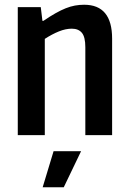

<svg xmlns="http://www.w3.org/2000/svg" viewBox="-20 -570 546 810"><path d="M206 68H322L249 220H160ZM55 -540H152L159 -482H163Q191 -501 214 -514Q237 -527 257 -535Q277 -543 296 -546.5Q315 -550 335 -550Q453 -550 453 -407V0H340V-371Q340 -414 325.5 -431.5Q311 -449 283 -449Q257 -449 228.5 -437.5Q200 -426 169 -406V0H55Z"/></svg>

Font: Encode Sans Compressed
Style: SemiBold
Weight: 600
Designer: Pablo Impallari, Andres Torresi
Foundry: Pablo Impallari, Andres Torresi
Version: Version 1.000; ttfautohint (v1.00) -l 8 -r 50 -G 200 -x 14 -